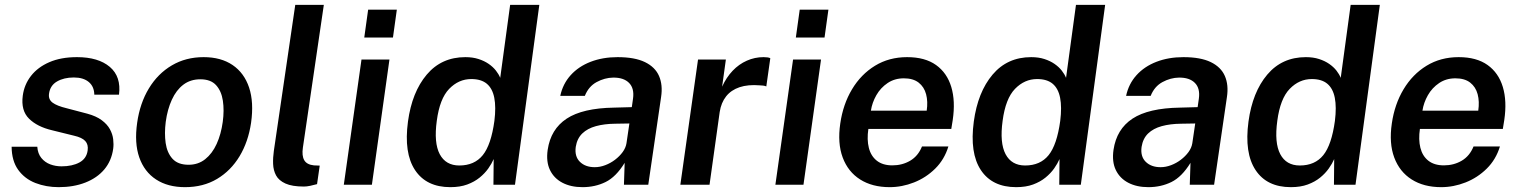

<svg xmlns="http://www.w3.org/2000/svg" viewBox="-20 -763 6278 793"><path d="M222.5 10Q170.5 10 126.2 -7.2Q82 -24.5 55.2 -61.5Q28.5 -98.5 28 -157H134Q136 -128.5 150.8 -110.5Q165.5 -92.5 187.5 -84.2Q209.5 -76 234 -76Q278.5 -76 308 -92Q337.5 -108 342 -141.5Q345.5 -166 332.2 -180.5Q319 -195 286 -202.5L195 -225Q133.5 -239.5 99.8 -273Q66 -306.5 74 -367.5Q80 -413.5 108 -449.5Q136 -485.5 183.8 -506.2Q231.5 -527 298 -527Q386 -527 433.5 -486.8Q481 -446.5 471.5 -372H369.5Q369 -405.5 346.8 -424.2Q324.5 -443 285 -443Q244 -443 215.5 -426.5Q187 -410 182.5 -376Q179 -352.5 197.2 -339Q215.5 -325.5 255 -316L340.5 -293.5Q377.5 -283.5 400.2 -266.5Q423 -249.5 434 -229.2Q445 -209 447.5 -187.8Q450 -166.5 447.5 -148.5Q440.5 -98.5 410.8 -63.2Q381 -28 332.5 -9Q284 10 222.5 10Z M744 10Q673 10 624.5 -21.8Q576 -53.5 555.2 -113Q534.5 -172.5 546.5 -256Q558 -337 595 -398Q632 -459 689.8 -493Q747.5 -527 821 -527Q892.5 -527 940.5 -494.5Q988.5 -462 1008.8 -401.5Q1029 -341 1017 -256Q1005.5 -177.5 969.5 -117.8Q933.5 -58 876.5 -24Q819.5 10 744 10ZM759 -82.5Q798.5 -82.5 827.5 -105.5Q856.5 -128.5 874.8 -168.5Q893 -208.5 900 -259.5Q906.5 -307 900.5 -347Q894.5 -387 872.5 -411.2Q850.5 -435.5 807.5 -435.5Q766.5 -435.5 737.2 -413.2Q708 -391 689.8 -351.2Q671.5 -311.5 664.5 -259.5Q658.5 -212.5 664.2 -172.2Q670 -132 692.5 -107.2Q715 -82.5 759 -82.5Z M1235 7.5Q1186.5 7.5 1159 -5Q1131.5 -17.5 1120.2 -38.5Q1109 -59.5 1108 -85.8Q1107 -112 1111 -139.5L1199.5 -743H1317.5L1231 -153.5Q1226 -120 1236.5 -101.5Q1247 -83 1276.5 -80L1300.5 -79L1289.5 -2.5Q1275.5 1.5 1261 4.5Q1246.5 7.5 1235 7.5Z M1400 0 1473 -517H1588.5L1516 0ZM1484.5 -608 1500.5 -723H1619L1603 -608Z M1840 10Q1741 10 1694.2 -60.5Q1647.5 -131 1665 -261Q1681.5 -382.5 1742.5 -454.8Q1803.5 -527 1902 -527Q1932.5 -527 1956.5 -519.2Q1980.5 -511.5 1998.5 -499Q2016.5 -486.5 2028.2 -471.5Q2040 -456.5 2046 -441.5L2087 -743H2207.5L2107 0H2018L2019 -106Q2011 -87.5 1996.8 -67.2Q1982.5 -47 1961 -29.5Q1939.5 -12 1909.8 -1Q1880 10 1840 10ZM1877 -79.5Q1939.5 -79.5 1974 -122.2Q2008.5 -165 2022 -264Q2029 -320.5 2021.5 -359Q2014 -397.5 1990.8 -417Q1967.5 -436.5 1926.5 -436.5Q1874.5 -436.5 1835.2 -396Q1796 -355.5 1784 -264Q1771.5 -173 1796.2 -126.2Q1821 -79.5 1877 -79.5Z M2386 10Q2338 10 2303 -8.2Q2268 -26.5 2251.5 -60.8Q2235 -95 2242 -144Q2254.5 -229.5 2320.5 -273Q2386.5 -316.5 2516.5 -318.5L2589.5 -320.5L2594.5 -355.5Q2600.5 -398 2578.2 -420.5Q2556 -443 2512.5 -442.5Q2477.5 -442 2444.2 -424Q2411 -406 2395.5 -367H2294Q2304.5 -416.5 2337 -452.5Q2369.5 -488.5 2419.5 -507.8Q2469.5 -527 2530.5 -527Q2601.5 -527 2643.8 -506.5Q2686 -486 2702 -449Q2718 -412 2710.5 -362.5L2657.5 0H2557L2560 -90.5Q2524.5 -32.5 2481.2 -11.2Q2438 10 2386 10ZM2436.5 -72.5Q2458 -72.5 2479.8 -80.8Q2501.5 -89 2520.2 -103.2Q2539 -117.5 2551.8 -135Q2564.5 -152.5 2567.5 -171.5L2579.5 -253L2520 -252Q2476 -251.5 2441.2 -242Q2406.5 -232.5 2385 -211.8Q2363.5 -191 2358 -156.5Q2352.5 -117 2375 -94.8Q2397.5 -72.5 2436.5 -72.5Z M2790 0 2863 -517H2978L2962.5 -405Q2980 -443.5 3006 -470.8Q3032 -498 3064.8 -512.5Q3097.5 -527 3133.5 -527Q3142.5 -527 3150 -526Q3157.5 -525 3161.5 -522.5L3145 -406Q3140 -408.5 3132 -409.5Q3124 -410.5 3118 -410.5Q3069.5 -414.5 3034.5 -402.8Q2999.5 -391 2979 -365Q2958.5 -339 2952.5 -300.5L2910.5 0Z M3182.5 0 3255.5 -517H3371L3298.5 0ZM3267 -608 3283 -723H3401.5L3385.5 -608Z M3654.5 10Q3582.5 10 3532.5 -21.8Q3482.5 -53.5 3460.5 -112.5Q3438.5 -171.5 3450.5 -253Q3462 -332.5 3499 -394.2Q3536 -456 3594 -491.5Q3652 -527 3726.5 -527Q3800.5 -527 3846 -494.5Q3891.5 -462 3909 -403.8Q3926.5 -345.5 3915 -267.5L3909 -230.5H3566.5Q3560 -186.5 3568.5 -152.5Q3577 -118.5 3601.5 -99.2Q3626 -80 3665.5 -80Q3706.5 -80 3739.2 -99.2Q3772 -118.5 3788 -158H3897Q3880.5 -104 3842.5 -66.5Q3804.5 -29 3755 -9.5Q3705.5 10 3654.5 10ZM3577 -306H3807.5Q3813 -343.5 3805 -373.8Q3797 -404 3774.2 -421.8Q3751.5 -439.5 3713 -439.5Q3675 -439.5 3646 -420Q3617 -400.5 3599.5 -369.8Q3582 -339 3577 -306Z M4177 10Q4078 10 4031.2 -60.5Q3984.5 -131 4002 -261Q4018.5 -382.5 4079.5 -454.8Q4140.5 -527 4239 -527Q4269.5 -527 4293.5 -519.2Q4317.5 -511.5 4335.5 -499Q4353.5 -486.5 4365.2 -471.5Q4377 -456.5 4383 -441.5L4424 -743H4544.5L4444 0H4355L4356 -106Q4348 -87.5 4333.8 -67.2Q4319.5 -47 4298 -29.5Q4276.5 -12 4246.8 -1Q4217 10 4177 10ZM4214 -79.5Q4276.5 -79.5 4311 -122.2Q4345.5 -165 4359 -264Q4366 -320.5 4358.5 -359Q4351 -397.5 4327.8 -417Q4304.5 -436.5 4263.5 -436.5Q4211.5 -436.5 4172.2 -396Q4133 -355.5 4121 -264Q4108.5 -173 4133.2 -126.2Q4158 -79.5 4214 -79.5Z M4723 10Q4675 10 4640 -8.2Q4605 -26.5 4588.5 -60.8Q4572 -95 4579 -144Q4591.5 -229.5 4657.5 -273Q4723.5 -316.5 4853.5 -318.5L4926.5 -320.5L4931.5 -355.5Q4937.5 -398 4915.2 -420.5Q4893 -443 4849.5 -442.5Q4814.5 -442 4781.2 -424Q4748 -406 4732.5 -367H4631Q4641.5 -416.5 4674 -452.5Q4706.5 -488.5 4756.5 -507.8Q4806.5 -527 4867.5 -527Q4938.5 -527 4980.8 -506.5Q5023 -486 5039 -449Q5055 -412 5047.5 -362.5L4994.5 0H4894L4897 -90.5Q4861.5 -32.5 4818.2 -11.2Q4775 10 4723 10ZM4773.5 -72.5Q4795 -72.5 4816.8 -80.8Q4838.5 -89 4857.2 -103.2Q4876 -117.5 4888.8 -135Q4901.5 -152.5 4904.5 -171.5L4916.5 -253L4857 -252Q4813 -251.5 4778.2 -242Q4743.5 -232.5 4722 -211.8Q4700.5 -191 4695 -156.5Q4689.5 -117 4712 -94.8Q4734.5 -72.5 4773.5 -72.5Z M5311.5 10Q5212.5 10 5165.8 -60.5Q5119 -131 5136.5 -261Q5153 -382.5 5214 -454.8Q5275 -527 5373.5 -527Q5404 -527 5428 -519.2Q5452 -511.5 5470 -499Q5488 -486.5 5499.8 -471.5Q5511.5 -456.5 5517.5 -441.5L5558.5 -743H5679L5578.5 0H5489.5L5490.5 -106Q5482.5 -87.5 5468.2 -67.2Q5454 -47 5432.5 -29.5Q5411 -12 5381.2 -1Q5351.5 10 5311.5 10ZM5348.5 -79.5Q5411 -79.5 5445.5 -122.2Q5480 -165 5493.5 -264Q5500.5 -320.5 5493 -359Q5485.5 -397.5 5462.2 -417Q5439 -436.5 5398 -436.5Q5346 -436.5 5306.8 -396Q5267.5 -355.5 5255.5 -264Q5243 -173 5267.8 -126.2Q5292.5 -79.5 5348.5 -79.5Z M5932.5 10Q5860.5 10 5810.5 -21.8Q5760.5 -53.5 5738.5 -112.5Q5716.5 -171.5 5728.5 -253Q5740 -332.5 5777 -394.2Q5814 -456 5872 -491.5Q5930 -527 6004.5 -527Q6078.5 -527 6124 -494.5Q6169.5 -462 6187 -403.8Q6204.5 -345.5 6193 -267.5L6187 -230.5H5844.5Q5838 -186.5 5846.5 -152.5Q5855 -118.5 5879.5 -99.2Q5904 -80 5943.5 -80Q5984.5 -80 6017.2 -99.2Q6050 -118.5 6066 -158H6175Q6158.5 -104 6120.5 -66.5Q6082.5 -29 6033 -9.5Q5983.5 10 5932.5 10ZM5855 -306H6085.5Q6091 -343.5 6083 -373.8Q6075 -404 6052.2 -421.8Q6029.5 -439.5 5991 -439.5Q5953 -439.5 5924 -420Q5895 -400.5 5877.5 -369.8Q5860 -339 5855 -306Z"/></svg>

Font: Public Sans Thin SemiBold
Style: Italic
Weight: 600
Italic angle: -8°
Version: Version 2.001